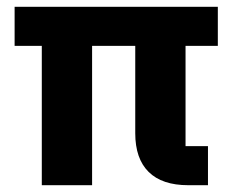

<svg xmlns="http://www.w3.org/2000/svg" viewBox="-20 -545 695 565"><path d="M526 -115H592V0H534Q457 0 417.5 -39Q378 -78 378 -153V-410H251V0H103V-410H23V-525H621V-410H526Z"/></svg>

Font: Aneliza ExtraBold
Style: Regular
Weight: 800
Designer: Mike Abbink, Paul van der Laan, Pieter van Rosmalen
Foundry: Bold Monday
Version: Version 3.001;September 8, 2019;FontCreator 11.5.0.2425 64-b